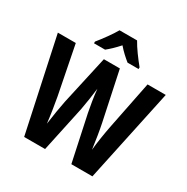

<svg xmlns="http://www.w3.org/2000/svg" viewBox="-205 -1106 1243 1279"><g transform="rotate(30 416.5 -466.5)"><path d="M484 -933H349C327 -893 277 -825 245 -786V-773H330C354 -792 385 -821 416 -856C446 -821 477 -794 503 -773H588V-786C551 -831 508 -889 484 -933ZM831 -714H691L617 -344C606 -288 593 -208 588 -152C580 -213 567 -294 557 -341L478 -714H355L272 -340C263 -296 249 -214 241 -152C235 -207 222 -291 212 -344L139 -714H1L154 0H315L390 -351C399 -398 411 -477 416 -522C421 -465 434 -392 442 -351L517 0H679Z"/></g></svg>

Font: Noto Sans Myanmar Condensed
Style: Bold
Weight: 700
Width: 3
Designer: Monotype Design Team
Foundry: Monotype Imaging Inc.
Version: Version 2.107